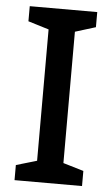

<svg xmlns="http://www.w3.org/2000/svg" viewBox="-52 -750 458 785"><g transform="rotate(5 177.0 -357.0)"><path d="M315 0H38V-62L123 -87V-626L38 -652V-714H315V-652L231 -626V-87L315 -62Z"/></g></svg>

Font: Noto Sans Sinhala UI Medium
Style: Regular
Weight: 500
Designer: Jelle Bosma - Monotype Design Team
Foundry: Monotype Imaging Inc.
Version: Version 2.006; ttfautohint (v1.8.4.7-5d5b)